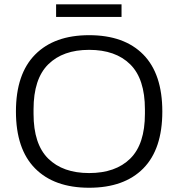

<svg xmlns="http://www.w3.org/2000/svg" viewBox="-20 -862 831 894"><path d="M241.2 -783.2V-841.8H545.9V-783.2ZM395 12.2Q232.4 12.2 143.3 -77.9Q54.2 -168 54.2 -342.8Q54.2 -517.6 143.6 -607.9Q232.9 -698.2 395 -698.2Q558.1 -698.2 647 -608.2Q735.8 -518.1 735.8 -342.8Q735.8 -167.5 647 -77.6Q558.1 12.2 395 12.2ZM395 -56.2Q518.1 -56.2 586.4 -123.5Q654.8 -190.9 654.8 -332V-353Q654.8 -494.6 586.4 -562.3Q518.1 -629.9 395 -629.9Q272.9 -629.9 204.6 -562.3Q136.2 -494.6 136.2 -353V-332Q136.2 -190.9 204.6 -123.5Q272.9 -56.2 395 -56.2Z"/></svg>

Font: Archivo Light
Style: Regular
Weight: 300
Designer: Hector Gatti
Foundry: Omnibus-Type
Version: Version 2.001